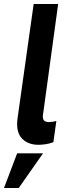

<svg xmlns="http://www.w3.org/2000/svg" viewBox="-47 -717 349 964"><path d="M146 10Q99 10 69 -16Q39 -42 39 -94Q39 -100 39.5 -107.5Q40 -115 41 -122L122 -697H245L171 -156Q170 -149 169 -143Q168 -137 168 -133Q168 -116 176.5 -110Q185 -104 198 -104Q207 -104 217 -105.5Q227 -107 236 -110L221 -3Q199 5 179.5 7.5Q160 10 146 10ZM-27 227 39 53H169L47 227Z"/></svg>

Font: Hanken Grotesk
Style: Bold Italic
Weight: 700
Italic angle: -8°
Designer: Alfredo Marco Pradil
Foundry: Hanken Design Co.
Version: Version 3.013